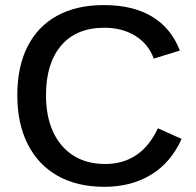

<svg xmlns="http://www.w3.org/2000/svg" viewBox="-20 -718 762 748"><path d="M389.6 -79.1Q529.8 -79.1 595.2 -218.3L687.5 -176.8Q646 -84.5 568.6 -37.4Q491.2 9.8 386.7 9.8Q280.3 9.8 204.3 -33.2Q128.4 -76.2 87.9 -156.5Q47.4 -236.8 47.4 -347.2Q47.4 -458 87.2 -536.6Q127 -615.2 202.4 -656.7Q277.8 -698.2 384.3 -698.2Q498 -698.2 572.5 -653.3Q647 -608.4 680.7 -521L579.1 -489.7Q558.1 -546.9 507.1 -578.4Q456.1 -609.9 386.2 -609.9Q277.3 -609.9 218.3 -540.5Q159.2 -471.2 159.2 -347.2Q159.2 -264.6 186.8 -204.6Q214.4 -144.5 266.1 -111.8Q317.9 -79.1 389.6 -79.1Z"/></svg>

Font: Arimo Medium
Style: Regular
Weight: 500
Designer: Steve Matteson
Foundry: Monotype Imaging Inc.
Version: Version 1.33